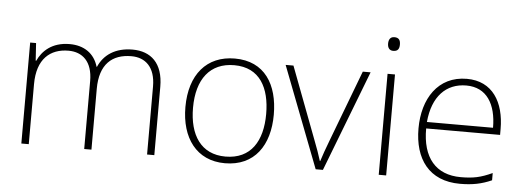

<svg xmlns="http://www.w3.org/2000/svg" viewBox="-49 -859 2735 1004"><g transform="rotate(5 1319.0 -357.0)"><path d="M626 -540C536 -540 476 -499 448 -434H446C426 -503 371 -540 296 -540C202 -540 152 -489 129 -438H126L120 -530H89V0H128V-315C128 -448 197 -505 293 -505C366 -505 419 -459 419 -357V0H457V-319C457 -449 522 -505 623 -505C696 -505 749 -459 749 -357V0H787V-359C787 -483 722 -540 626 -540Z M1391 -265C1391 -423 1320 -540 1163 -540C1015 -540 927 -435 927 -265C927 -104 1008 10 1158 10C1314 10 1391 -105 1391 -265ZM967 -265C967 -415 1036 -505 1163 -505C1298 -505 1351 -401 1351 -265C1351 -124 1292 -25 1158 -25C1029 -25 967 -122 967 -265Z M1634 0H1672L1876 -530H1835L1693 -155C1676 -112 1665 -78 1654 -45H1652C1642 -78 1630 -111 1613 -155L1471 -530H1430Z M1984 -724C1963 -724 1954 -709 1954 -688C1954 -667 1963 -652 1984 -652C2009 -652 2016 -667 2016 -688C2016 -709 2009 -724 1984 -724ZM2004 -530H1965V0H2004Z M2381 -540C2229 -540 2151 -415 2151 -260C2151 -100 2229 10 2392 10C2458 10 2506 0 2558 -23V-61C2497 -33 2458 -25 2393 -25C2262 -25 2190 -110 2191 -263H2579V-294C2579 -434 2516 -540 2381 -540ZM2381 -505C2488 -505 2539 -421 2539 -297H2192C2204 -432 2275 -505 2381 -505Z"/></g></svg>

Font: Noto Sans Malayalam ExtraLight
Style: Regular
Weight: 200
Designer: Jelle Bosma - Monotype Design Team
Foundry: Monotype Imaging Inc.
Version: Version 2.104